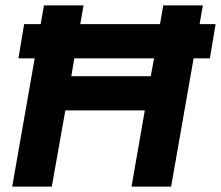

<svg xmlns="http://www.w3.org/2000/svg" viewBox="-20 -688 815 708"><path d="M25 0 108 -473H48L69 -599H130L142 -668H288L276 -599H570L582 -668H728L716 -599H775L754 -473H694L611 0H465L514 -281H221L171 0ZM243 -407H536L548 -473H254Z"/></svg>

Font: Gantari
Style: Bold Italic
Weight: 700
Italic angle: -10°
Designer: Anugrah Pasau
Foundry: Lafontype
Version: Version 1.000; ttfautohint (v1.8.4.7-5d5b)